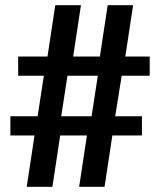

<svg xmlns="http://www.w3.org/2000/svg" viewBox="-20 -720 617 740"><path d="M83 0 113 -198H20V-272H125L149 -428H50V-502H163L193 -700H292L262 -502H365L395 -700H493L463 -502H557V-428H449L424 -272H527V-198H413L383 0H285L315 -198H212L182 0ZM216 -272H333L357 -428H240Z"/></svg>

Font: Cuprum Medium
Style: Regular
Weight: 500
Designer: Jovanny Lemonad
Foundry: Jovanny Lemonad
Version: Version 3.000